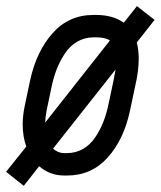

<svg xmlns="http://www.w3.org/2000/svg" viewBox="-38 -561 525 627"><path d="M409.2 -541 466.8 -496.1 408.7 -422.4Q415 -397.9 415 -369.6Q415 -329.6 404.3 -283.7L386.7 -200.7Q366.7 -105.5 313.7 -46.6Q260.7 12.2 180.7 12.2H171.9Q125 12.2 89.8 -18.1L39.6 45.9L-18.1 0L47.9 -82.5Q36.1 -114.7 36.1 -155.3Q36.1 -183.6 43 -216.3L60.5 -299.3Q81.1 -393.6 134 -452.9Q187 -512.2 267.1 -512.2H275.9Q330.6 -512.2 366.2 -486.8ZM339.4 -334 135.3 -75.7Q150.9 -61 171.9 -61H180.7Q209.5 -61 233.2 -74.7Q256.8 -88.4 272.7 -112.1Q288.6 -135.7 298.8 -161.4Q309.1 -187 315.4 -216.3L333 -299.3Q336.4 -315.4 339.4 -334ZM109.4 -160.6 320.8 -428.7Q306.6 -439 275.9 -439H267.1Q238.3 -439 214.4 -425Q190.4 -411.1 174.6 -387.2Q158.7 -363.3 148.4 -337.9Q138.2 -312.5 131.8 -283.7L114.3 -200.7Q110.4 -180.7 109.4 -160.6Z"/></svg>

Font: Anka/Coder Narrow
Style: Italic
Weight: 400
Width: 3
Italic angle: -12°
Monospace: yes
Version: Version 001.100